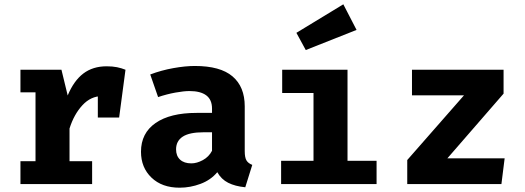

<svg xmlns="http://www.w3.org/2000/svg" viewBox="-20 -855 2440 892"><path d="M75 0V-106H145V-426H75V-531H265.5L294.5 -411.5Q323 -480 367.2 -513.5Q411.5 -547 475.5 -547Q502.5 -547 523.5 -542.8Q544.5 -538.5 563 -531L515 -400.5Q500.5 -404.5 486 -406.5Q471.5 -408.5 454 -408.5Q402 -408.5 362.8 -366Q323.5 -323.5 303 -258V-106H408V0ZM434.5 -309V-464L458 -531H563L533.5 -309Z M1117 -153Q1117 -123 1125.2 -109.5Q1133.5 -96 1152 -89L1119.5 15Q1072.5 10.5 1040.2 -5.8Q1008 -22 989.5 -55Q959 -18.5 911.5 -0.8Q864 17 814.5 17Q732.5 17 683.8 -29.8Q635 -76.5 635 -150Q635 -236.5 702.8 -283.5Q770.5 -330.5 893.5 -330.5H965V-350.5Q965 -392 938.2 -412Q911.5 -432 860 -432Q834.5 -432 794.5 -424.8Q754.5 -417.5 714.5 -404L678 -509Q729.5 -528.5 785.2 -538.5Q841 -548.5 885 -548.5Q1003.5 -548.5 1060.2 -500.2Q1117 -452 1117 -361ZM869 -96Q894.5 -96 922.5 -111.2Q950.5 -126.5 965 -154.5V-240.5H926Q860 -240.5 829 -220.2Q798 -200 798 -161Q798 -130.5 816.8 -113.2Q835.5 -96 869 -96Z M1594.5 -531V-108H1729.5V0H1286V-108H1436.5V-423H1291V-531ZM1575 -835 1636.5 -716 1400.5 -622.5 1357 -702.5Z M2058.5 -119.5H2324.5L2309.5 0H1872V-111.5L2135.5 -412H1894V-531H2319.5V-420Z"/></svg>

Font: Fira Code Light
Style: Bold
Weight: 700
Monospace: yes
Version: Version 5.002